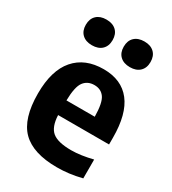

<svg xmlns="http://www.w3.org/2000/svg" viewBox="-193 -889 897 1002"><g transform="rotate(30 256.0 -388.0)"><path d="M310 10.5Q166 10.5 99 -56.2Q32 -123 32 -274.5Q32 -413 93.5 -484.2Q155 -555.5 267 -555.5Q374.5 -555.5 430.5 -483.8Q486.5 -412 486.5 -270V-229H179.5Q182.5 -159 216 -131.5Q249.5 -104 329.5 -104Q359.5 -104 391.8 -108.8Q424 -113.5 458.5 -122V-8.5Q418 1.5 382.2 6Q346.5 10.5 310 10.5ZM266 -459.5Q225.5 -459.5 203 -429.8Q180.5 -400 179 -317H349.5Q348.5 -400 327.2 -429.8Q306 -459.5 266 -459.5ZM378.5 -632.5Q340.5 -632.5 319 -653Q297.5 -673.5 297.5 -709.5Q297.5 -746 319 -766.5Q340.5 -787 378.5 -787Q416 -787 437.5 -766.5Q459 -746 459 -709.5Q459 -673.5 437.5 -653Q416 -632.5 378.5 -632.5ZM149.5 -632.5Q112 -632.5 90.5 -653Q69 -673.5 69 -709.5Q69 -746 90.5 -766.5Q112 -787 149.5 -787Q187.5 -787 209 -766.5Q230.5 -746 230.5 -709.5Q230.5 -673.5 209 -653Q187.5 -632.5 149.5 -632.5Z"/></g></svg>

Font: Encode Sans Semi Condensed
Style: Bold
Weight: 700
Width: 4
Designer: Multiple Designers
Foundry: Impallari Type
Version: Version 3.000; ttfautohint (v1.8.3) -l 8 -r 50 -G 200 -x 14 